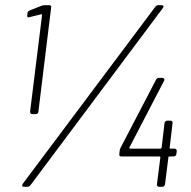

<svg xmlns="http://www.w3.org/2000/svg" viewBox="-20 -720 736 740"><path d="M152 -700H169Q179 -700 177 -690L128 -290Q128 -286 125 -283Q122 -280 117 -280H105Q96 -280 96 -290L142 -661Q142 -667 139 -665L94 -654L90 -653Q84 -653 85 -662L86 -669Q86 -676 95 -680L141 -698Q145 -700 152 -700ZM68 -12 578 -693Q583 -700 590 -700H603Q609 -700 610 -696.5Q611 -693 607 -688L98 -7Q93 0 85 0H73Q61 0 68 -12ZM661 -137 660 -127Q658 -117 649 -117H633Q629 -117 629 -113L616 -10Q614 0 605 0H594Q589 0 586.5 -3Q584 -6 585 -10L598 -113Q598 -117 594 -117H448Q438 -117 440 -127L441 -137Q441 -142 444 -149L581 -412Q585 -420 593 -420H605Q610 -420 612.5 -416.5Q615 -413 612 -408L479 -152Q478 -150 479 -148.5Q480 -147 482 -147H598Q601 -147 603 -151L614 -245Q616 -255 625 -255H637Q641 -255 643.5 -252Q646 -249 645 -245L634 -151Q633 -150 634 -148.5Q635 -147 637 -147H652Q657 -147 659.5 -144Q662 -141 661 -137Z"/></svg>

Font: Barlow Semi Condensed ExLight
Style: Italic
Weight: 275
Width: 4
Italic angle: -7°
Designer: Jeremy Tribby
Foundry: Tribby Type
Version: Version 1.408